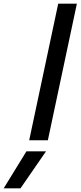

<svg xmlns="http://www.w3.org/2000/svg" viewBox="-126 -759 436 1039"><path d="M189 -739H290L133 0H32ZM17 60H123L-15 260H-106Z"/></svg>

Font: Prompt
Style: Italic
Weight: 400
Italic angle: -12°
Designer: Katatrad Team
Foundry: CadsonDemak
Version: Version 1.001